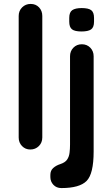

<svg xmlns="http://www.w3.org/2000/svg" viewBox="-20 -760 571 976"><path d="M195 -679V-61Q195 -35 177.5 -17.5Q160 0 134 0Q109 0 92 -17.5Q75 -35 75 -61V-679Q75 -705 92.5 -722.5Q110 -740 136 -740Q162 -740 178.5 -722.5Q195 -705 195 -679ZM420 160Q402 178 370 187Q338 196 292 196Q267 196 251.5 179.5Q236 163 236 140V129Q236 107 250.5 94Q265 81 287 74Q311 66 321 51.5Q331 37 333.5 17Q336 -3 336 -25V-474Q336 -500 353 -517.5Q370 -535 396 -535Q422 -535 439 -517.5Q456 -500 456 -474V10Q456 67 447 104.5Q438 142 420 160ZM394 -600Q360 -600 346 -611Q332 -622 332 -650V-669Q332 -698 347.5 -708.5Q363 -719 395 -719Q430 -719 444 -708Q458 -697 458 -669V-650Q458 -621 443 -610.5Q428 -600 394 -600Z"/></svg>

Font: Quicksand Variable Light
Style: Regular
Weight: 300
Designer: Andrew Paglinawan
Foundry: Andrew Paglinawan
Version: Version 3.004